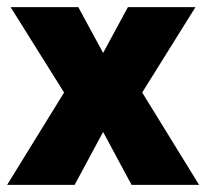

<svg xmlns="http://www.w3.org/2000/svg" viewBox="-20 -520 580 540"><path d="M270 -148.9 189.9 0H0L160.2 -259.8L9.8 -500H200.2L270 -371.1L339.8 -500H529.8L379.9 -259.8L540 0H350.1Z"/></svg>

Font: Fivo Sans Heavy
Style: Regular
Weight: 900
Designer: Alexander Slobzheninov
Foundry: Alexander Slobzheninov
Version: 1.0